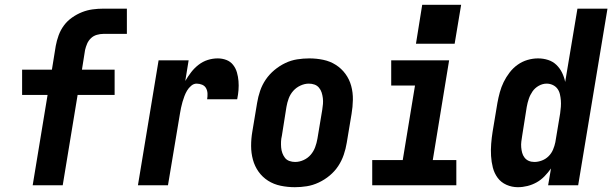

<svg xmlns="http://www.w3.org/2000/svg" viewBox="-20 -771 2548 799"><path d="M116 0 178 -376H72V-481H196L212 -580Q216 -602 224 -624Q232 -646 246 -665Q260 -684 280 -698Q300 -712 321.5 -720.5Q343 -729 365.5 -732Q388 -735 410 -735H508V-630H410Q397 -630 383 -626Q369 -622 358.5 -612Q348 -602 342.5 -589Q337 -576 334 -563L321 -481H457V-376H303L241 0Z M554 0 640 -520H765L751 -434Q762 -453 775.5 -470.5Q789 -488 806.5 -501.5Q824 -515 844.5 -521.5Q865 -528 886 -528Q905 -528 922 -521.5Q939 -515 950 -501Q961 -487 966 -469.5Q971 -452 972.5 -433.5Q974 -415 972.5 -396Q971 -377 967 -358H842Q844 -370 843.5 -382Q843 -394 837.5 -404Q832 -414 821 -418.5Q810 -423 798 -423Q786 -423 775.5 -414Q765 -405 758.5 -394Q752 -383 747.5 -371Q743 -359 739.5 -347Q736 -335 733.5 -323Q731 -311 729 -299L679 0Z M1207 8Q1177 8 1148 2Q1119 -4 1095.5 -19Q1072 -34 1056 -56.5Q1040 -79 1032.5 -106.5Q1025 -134 1025 -164Q1025 -194 1030 -223L1050 -343Q1054 -368 1062.5 -393Q1071 -418 1086 -440Q1101 -462 1122 -479.5Q1143 -497 1167 -508.5Q1191 -520 1216.5 -524Q1242 -528 1267 -528Q1297 -528 1325.5 -522Q1354 -516 1377.5 -501Q1401 -486 1417.5 -463.5Q1434 -441 1441.5 -413.5Q1449 -386 1448.5 -356Q1448 -326 1443 -297L1423 -177Q1419 -152 1410.5 -127Q1402 -102 1387.5 -80Q1373 -58 1352 -40.5Q1331 -23 1306.5 -11.5Q1282 0 1257 4Q1232 8 1207 8ZM1208 -97Q1226 -97 1243.5 -105Q1261 -113 1273 -127Q1285 -141 1291.5 -158.5Q1298 -176 1301 -194L1321 -314Q1323 -326 1324 -338.5Q1325 -351 1323.5 -363Q1322 -375 1318.5 -386Q1315 -397 1307.5 -406Q1300 -415 1289 -419Q1278 -423 1265 -423Q1248 -423 1230.5 -415Q1213 -407 1200.5 -393Q1188 -379 1181.5 -361.5Q1175 -344 1172 -326L1153 -206Q1150 -194 1149.5 -181.5Q1149 -169 1150 -157Q1151 -145 1155 -134Q1159 -123 1166 -114Q1173 -105 1184.5 -101Q1196 -97 1208 -97Z M1529 0V-105H1656L1707 -415H1608V-520H1849L1781 -105H1879V0ZM1711 -589 1737 -751H1899L1872 -589Z M2135 8Q2110 8 2087.5 -2Q2065 -12 2051 -31Q2037 -50 2031 -73.5Q2025 -97 2023.5 -122Q2022 -147 2024 -172.5Q2026 -198 2030 -223L2050 -343Q2054 -365 2060 -387Q2066 -409 2076 -429.5Q2086 -450 2100.5 -469Q2115 -488 2134 -501.5Q2153 -515 2175 -521.5Q2197 -528 2219 -528Q2241 -528 2261 -521.5Q2281 -515 2295.5 -501Q2310 -487 2319 -468.5Q2328 -450 2332 -430L2383 -735H2508L2386 0H2261L2273 -70Q2261 -53 2246 -37.5Q2231 -22 2213 -12Q2195 -2 2175 3Q2155 8 2135 8ZM2204 -97Q2219 -97 2235 -103Q2251 -109 2263 -121Q2275 -133 2281.5 -148.5Q2288 -164 2291 -179L2311 -299Q2313 -313 2314 -326.5Q2315 -340 2314 -353Q2313 -366 2310 -379Q2307 -392 2299.5 -402Q2292 -412 2280 -417.5Q2268 -423 2255 -423Q2238 -423 2222 -414Q2206 -405 2196 -390.5Q2186 -376 2180.5 -359.5Q2175 -343 2172 -326L2153 -206Q2151 -194 2149.5 -182Q2148 -170 2149 -158Q2150 -146 2153 -135Q2156 -124 2163 -115Q2170 -106 2180.5 -101.5Q2191 -97 2204 -97Z"/></svg>

Font: Iosevka SS04 Extrabold
Style: Italic
Weight: 800
Italic angle: -9°
Monospace: yes
Designer: Belleve Invis
Foundry: Belleve Invis
Version: Version 19.0.0; ttfautohint (v1.8.4)